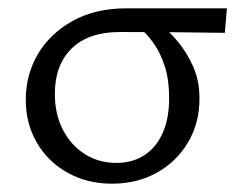

<svg xmlns="http://www.w3.org/2000/svg" viewBox="-20 -434 579 462"><path d="M249 8Q190 8 142.5 -18.5Q95 -45 68.5 -91Q42 -137 42 -194Q42 -254 71 -303.5Q100 -353 154.5 -383.5Q209 -414 285 -414H526L521 -355Q457 -356 393.5 -356.5Q330 -357 269 -357Q193 -357 152.5 -317.5Q112 -278 112 -208Q112 -159 131.5 -121.5Q151 -84 184.5 -63Q218 -42 260 -42Q298 -42 326.5 -60Q355 -78 371 -113Q387 -148 387 -198Q387 -241 377 -273Q367 -305 350 -329.5Q333 -354 310 -372L362 -379Q385 -361 407 -335Q429 -309 444.5 -274.5Q460 -240 460 -197Q460 -138 432.5 -91.5Q405 -45 357.5 -18.5Q310 8 249 8Z"/></svg>

Font: Ysabeau Office
Style: Regular
Weight: 400
Designer: Christian Thalmann (Catharsis Fonts)
Version: Version 2.001;gftools[0.9.30]; featfreeze: tnum,lnum,ss02